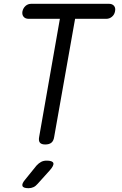

<svg xmlns="http://www.w3.org/2000/svg" viewBox="-20 -750 640 1010"><path d="M295 -651H131Q113 -651 104 -662Q95 -673 98 -690Q102 -708 114.5 -719Q127 -730 145 -730H553Q571 -730 580 -719Q589 -708 585 -690Q582 -673 569 -662Q556 -651 539 -651H375L265 -30Q262 -9 250.5 0.5Q239 10 218 10Q198 10 190 0.5Q182 -9 186 -30ZM113 194 172 121Q184 108 196.5 101.5Q209 95 225 95Q256 95 260.5 107.5Q265 120 242 146L178 217Q168 229 156 234.5Q144 240 130 240Q102 240 98 228Q94 216 113 194Z"/></svg>

Font: Maple Mono Light
Style: Italic
Weight: 300
Italic angle: -10°
Monospace: yes
Designer: subframe7536
Version: Version 7.000